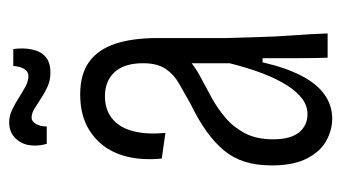

<svg xmlns="http://www.w3.org/2000/svg" viewBox="-183 -552 745 419"><g transform="rotate(-90 189.5 -342.5)"><path d="M140 10Q116 10 92.5 -2.5Q69 -15 53.5 -44.5Q38 -74 38 -122Q38 -155 46 -180.5Q54 -206 70.5 -226Q87 -246 112 -264Q137 -282 172 -299Q197 -313 217 -324.5Q237 -336 249 -354Q261 -372 261 -403Q261 -444 241.5 -465Q222 -486 189 -486Q160 -486 140.5 -470.5Q121 -455 113 -425.5Q105 -396 109 -354L53 -362Q49 -404 57 -437Q65 -470 84 -493Q103 -516 130 -528Q157 -540 193 -540Q237 -540 264 -520.5Q291 -501 303.5 -463.5Q316 -426 316 -370V-220Q317 -192 318 -152.5Q319 -113 322 -73Q325 -33 326 0H273Q272 -33 272 -71Q272 -109 272 -142H263Q251 -90 233 -56Q215 -22 191.5 -6Q168 10 140 10ZM150 -44Q168 -44 183.5 -55.5Q199 -67 213 -89Q227 -111 239 -142.5Q251 -174 261 -214V-315L290 -338Q285 -318 269 -303.5Q253 -289 231 -277.5Q209 -266 185.5 -253Q162 -240 141.5 -222.5Q121 -205 108 -180Q95 -155 95 -119Q95 -81 110 -62.5Q125 -44 150 -44ZM240 -605Q224 -605 210.5 -611Q197 -617 185 -625Q173 -633 162.5 -639.5Q152 -646 142 -646Q134 -646 128.5 -636.5Q123 -627 123 -613H85Q79 -635 82.5 -653Q86 -671 99 -683Q112 -695 132 -695Q146 -695 159.5 -688.5Q173 -682 185.5 -674Q198 -666 210 -659.5Q222 -653 233 -653Q243 -653 248.5 -662Q254 -671 255 -686H292Q295 -664 291 -645Q287 -626 275 -615.5Q263 -605 240 -605Z"/></g></svg>

Font: Bricolage Grotesque 24pt Condensed ExtraLight
Style: Regular
Weight: 250
Width: 3
Designer: Mathieu Triay
Foundry: Atelier Triay
Version: Version 1.001;gftools[0.9.33.dev8+g029e19f]